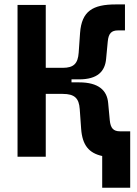

<svg xmlns="http://www.w3.org/2000/svg" viewBox="-20 -716 626 877"><path d="M60.1 0H189V-287.1H266.6C320.8 -287.1 340.8 -267.1 344.2 -217.8L350.6 -127.9C356 -52.2 386.7 -16.6 446.8 -3.4V141.6H574.7V-116.2H528.3C498.5 -116.2 484.9 -129.9 481.4 -167L474.1 -245.1C469.2 -303.7 429.7 -339.8 341.3 -339.8H306.6V-353.5H341.3C425.8 -353.5 460 -390.1 464.8 -448.2L472.2 -526.4C475.6 -563.5 489.3 -577.1 519 -577.1H550.8V-695.8H509.3C403.8 -695.8 353 -665.5 345.7 -565.4L339.4 -475.6C335.9 -425.3 316.4 -406.2 266.6 -406.2H189V-693.4H60.1Z"/></svg>

Font: Cascadia Code
Style: Bold
Weight: 700
Monospace: yes
Designer: Aaron Bell
Foundry: Saja Typeworks
Version: Version 2404.023